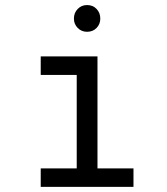

<svg xmlns="http://www.w3.org/2000/svg" viewBox="-20 -732 656 752"><path d="M280.5 -15V-511H361.8V-15ZM139.5 0V-72.5H502.8V0ZM139.5 -438.5V-511H325.5V-438.5ZM320.9 -607.5Q299.2 -607.5 284.4 -622.5Q269.5 -637.5 269.5 -659.2Q269.5 -681.8 284.4 -697Q299.2 -712.2 320.9 -712.2Q343.8 -712.2 358.2 -697Q372.8 -681.8 372.8 -659.2Q372.8 -637.5 358.2 -622.5Q343.8 -607.5 320.9 -607.5Z"/></svg>

Font: Overpass Mono Light
Style: Regular
Weight: 300
Monospace: yes
Designer: Delve Withrington, Dave Bailey
Foundry: Delve Fonts LLC
Version: Version 4.000